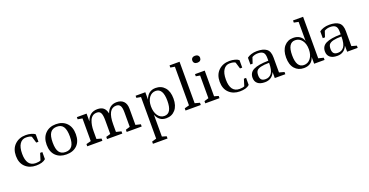

<svg xmlns="http://www.w3.org/2000/svg" viewBox="-37 -1724 5773 3007"><g transform="rotate(-20 2849.5 -220.5)"><path d="M460 -156V-38Q408 10 298.5 10Q189 10 119.5 -56Q50 -122 50 -240Q50 -358 121.5 -426.5Q193 -495 304 -495Q350 -495 393 -483.5Q436 -472 458 -452V-328H421L388 -437Q360 -458 295 -458Q230 -458 191.5 -402Q153 -346 153 -239Q153 -28 307 -28Q358 -28 388 -42L423 -156Z M949 -239Q949 -347 916 -399.5Q883 -452 808.5 -452Q734 -452 698.5 -401.5Q663 -351 663 -240Q663 -129 698 -80.5Q733 -32 805.5 -32Q878 -32 913.5 -81.5Q949 -131 949 -239ZM562 -239Q562 -357 629 -425.5Q696 -494 806.5 -494Q917 -494 983 -427Q1049 -360 1049 -240Q1049 -120 983 -55.5Q917 9 805.5 9Q694 9 628 -56Q562 -121 562 -239Z M1155 -485H1317V-355Q1362 -493 1498 -493Q1560 -493 1597 -464Q1634 -435 1649 -367Q1694 -493 1819 -493Q1892 -493 1933.5 -450.5Q1975 -408 1975 -326V-57L2059 -37V0H1809V-37L1881 -59V-301Q1881 -383 1859 -413.5Q1837 -444 1793 -444Q1651 -444 1651 -182V-58L1736 -37V0H1482V-37L1556 -58V-285Q1556 -372 1537 -408.5Q1518 -445 1473 -445Q1428 -445 1399 -422.5Q1370 -400 1355 -362Q1326 -292 1326 -193V-59L1404 -37V0H1152V-37L1231 -58V-436L1155 -449Z M2134 -485H2296V-362Q2342 -493 2467 -493Q2562 -493 2619.5 -427Q2677 -361 2677 -241.5Q2677 -122 2619.5 -55.5Q2562 11 2468 11Q2347 11 2302 -108V256L2375 278V315H2132V278L2207 256V-437L2134 -450ZM2453 -449Q2388 -449 2345.5 -394Q2303 -339 2303 -245.5Q2303 -152 2344 -92.5Q2385 -33 2453 -33Q2575 -33 2575 -241Q2575 -449 2453 -449Z M2796 -750H2963V-59L3044 -37V0H2790V-37L2868 -58V-702L2796 -714Z M3124 -485H3286V-57L3356 -37V0H3119V-37L3192 -59V-437L3124 -449ZM3157 -698Q3157 -725 3174.5 -740.5Q3192 -756 3221.5 -756Q3251 -756 3269 -740.5Q3287 -725 3287 -698.5Q3287 -672 3270 -656Q3253 -640 3222.5 -640Q3192 -640 3174.5 -655.5Q3157 -671 3157 -698Z M3856 -156V-38Q3804 10 3694.5 10Q3585 10 3515.5 -56Q3446 -122 3446 -240Q3446 -358 3517.5 -426.5Q3589 -495 3700 -495Q3746 -495 3789 -483.5Q3832 -472 3854 -452V-328H3817L3784 -437Q3756 -458 3691 -458Q3626 -458 3587.5 -402Q3549 -346 3549 -239Q3549 -28 3703 -28Q3754 -28 3784 -42L3819 -156Z M4453 0H4277V-101Q4230 9 4112 9Q4033 9 3992 -25.5Q3951 -60 3951 -122Q3951 -210 4028.5 -248.5Q4106 -287 4275 -290V-333Q4275 -404 4246 -429.5Q4217 -455 4160 -455Q4103 -455 4061 -429L4028 -330H3991V-443Q4016 -464 4060 -478.5Q4104 -493 4156 -493Q4262 -493 4315.5 -452.5Q4369 -412 4369 -309V-60L4453 -37ZM4138 -33Q4202 -33 4238.5 -82.5Q4275 -132 4275 -255Q4103 -255 4065 -202Q4047 -177 4047 -128Q4047 -79 4068.5 -56Q4090 -33 4138 -33Z M4854 -750H5022V-58L5107 -37V0H4933V-114Q4897 10 4762 10Q4668 10 4610.5 -55Q4553 -120 4553 -239.5Q4553 -359 4610.5 -426Q4668 -493 4761 -493Q4828 -493 4872.5 -461Q4917 -429 4929 -377V-699L4854 -714ZM4778 -448Q4654 -448 4654 -241.5Q4654 -35 4779 -35Q4846 -35 4889.5 -91Q4933 -147 4933 -241Q4933 -335 4889.5 -391.5Q4846 -448 4778 -448Z M5659 0H5483V-101Q5436 9 5318 9Q5239 9 5198 -25.5Q5157 -60 5157 -122Q5157 -210 5234.5 -248.5Q5312 -287 5481 -290V-333Q5481 -404 5452 -429.5Q5423 -455 5366 -455Q5309 -455 5267 -429L5234 -330H5197V-443Q5222 -464 5266 -478.5Q5310 -493 5362 -493Q5468 -493 5521.5 -452.5Q5575 -412 5575 -309V-60L5659 -37ZM5344 -33Q5408 -33 5444.5 -82.5Q5481 -132 5481 -255Q5309 -255 5271 -202Q5253 -177 5253 -128Q5253 -79 5274.5 -56Q5296 -33 5344 -33Z"/></g></svg>

Font: Ledger
Style: Regular
Weight: 400
Designer: Denis Masharov
Foundry: Denis Masharov
Version: 1.001